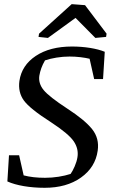

<svg xmlns="http://www.w3.org/2000/svg" viewBox="-20 -896 551 927"><path d="M304.2 -372.1Q388.7 -317.4 424.6 -272.7Q460.4 -228 451.7 -168.5Q440.4 -87.9 370.8 -38.6Q301.3 10.7 195.8 10.7Q142.6 10.7 95.2 2.7Q47.9 -5.4 15.6 -20L23.4 -146.5H72.3L94.2 -49.3Q116.2 -43.5 142.1 -40.5Q168 -37.6 197.3 -37.6Q230.5 -37.6 262.9 -42.7Q295.4 -47.9 320.8 -56.2Q330.6 -69.8 340.6 -92.8Q350.6 -115.7 354 -137.2Q360.4 -177.7 335.9 -213.9Q311.5 -250 225.1 -306.6Q124 -371.1 95.2 -410.9Q66.4 -450.7 73.7 -504.9Q84.5 -580.6 152.8 -626Q221.2 -671.4 327.6 -671.4Q373 -671.4 415.3 -664.6Q457.5 -657.7 485.8 -646L477.5 -514.2H434.6L412.6 -612.3Q395 -616.7 368.7 -619.9Q342.3 -623 315.9 -623Q284.2 -623 252.9 -617.9Q221.7 -612.8 197.3 -604.5Q186 -585 179.4 -566.7Q172.9 -548.3 169.9 -530.3Q164.6 -493.2 190.7 -461.2Q216.8 -429.2 304.2 -372.1ZM492.2 -717.8 440.4 -712.9 344.7 -809.6 211.4 -712.9 166 -717.8 168.5 -733.4 326.2 -876 390.6 -871.1 494.6 -733.4Z"/></svg>

Font: Noticia Text
Style: Italic
Weight: 400
Italic angle: -8°
Designer: JM Sole
Foundry: JM Sole
Version: Version 1.003